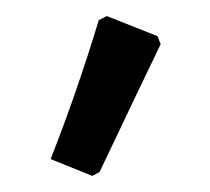

<svg xmlns="http://www.w3.org/2000/svg" viewBox="-20 -742 262 239"><path d="M103 -717 113 -722 176 -697 180 -687Q150 -625 104 -528L95 -523L43 -544Q75 -625 103 -717Z"/></svg>

Font: Alegreya Sans Medium
Style: Regular
Weight: 500
Designer: Juan Pablo del Peral
Foundry: Huerta Tipografica
Version: Version 2.007